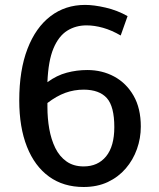

<svg xmlns="http://www.w3.org/2000/svg" viewBox="-20 -747 646 779"><path d="M319.3 11.7Q237.3 11.7 179 -30.5Q120.6 -72.8 89.4 -151.6Q58.1 -230.5 58.1 -339.8Q58.1 -462.4 91.6 -549.1Q125 -635.7 185.1 -681.4Q245.1 -727.1 325.2 -727.1Q361.3 -727.1 408.7 -716.1Q456.1 -705.1 497.6 -681.6L469.7 -603Q432.6 -624.5 397.7 -634.3Q362.8 -644 332.5 -644Q288.1 -644.5 252.9 -622.6Q217.8 -600.6 196.8 -550.3Q175.8 -500 172.4 -413.6Q210.4 -441.4 251 -452.1Q291.5 -462.9 334 -462.9Q394.5 -462.9 443.6 -436.3Q492.7 -409.7 522 -358.6Q551.3 -307.6 551.3 -233.4Q551.3 -186 535.6 -142.1Q520 -98.1 490.2 -63.5Q460.4 -28.8 417.5 -8.5Q374.5 11.7 319.3 11.7ZM319.3 -71.8Q377 -71.8 410.4 -112.5Q443.8 -153.3 443.8 -231.4Q443.8 -314.9 413.6 -348.9Q383.3 -382.8 320.3 -383.3Q280.8 -383.3 245.1 -370.4Q209.5 -357.4 172.4 -329.1V-313Q172.4 -267.1 179.9 -224.1Q187.5 -181.2 204.3 -146.7Q221.2 -112.3 249.8 -92Q278.3 -71.8 319.3 -71.8Z"/></svg>

Font: Pontano Sans SemiBold
Style: Regular
Weight: 600
Designer: Vernon Adams
Foundry: Vernon Adams
Version: Version 2.001